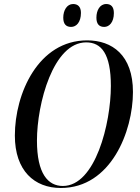

<svg xmlns="http://www.w3.org/2000/svg" viewBox="-20 -925 697 956"><path d="M499 -791C524 -791 547 -814 547 -860C547 -892 532 -905 509 -905C477 -905 460 -873 460 -837C460 -804 475 -791 499 -791ZM334 -791C360 -791 383 -814 383 -861C383 -892 367 -905 344 -905C313 -905 295 -873 295 -837C295 -804 310 -791 334 -791ZM283 11C533 11 642 -272 642 -467C642 -651 538 -724 414 -724C171 -724 54 -460 54 -250C54 -75 151 11 283 11ZM293 1C219 1 164 -60 164 -225C164 -409 245 -714 409 -714C485 -714 532 -657 532 -497C532 -311 455 1 293 1Z"/></svg>

Font: Noto Serif Display Condensed Medium
Style: Italic
Weight: 500
Width: 3
Italic angle: -12°
Designer: Monotype Design Team
Foundry: Monotype Imaging Inc.
Version: Version 2.009